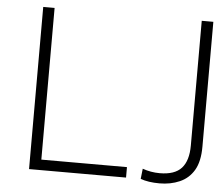

<svg xmlns="http://www.w3.org/2000/svg" viewBox="-52 -770 955 841"><g transform="rotate(5 426.0 -350.0)"><path d="M104.5 0V-713H154.5V-46H531V0ZM852.5 -713V-164Q852.5 -98.5 829.8 -60.2Q807 -22 767.2 -4.8Q727.5 12.5 679 12.5Q629 12.5 595.5 0L600.5 -45Q637 -32 676 -32Q742 -32 771.8 -65Q801.5 -98 801.5 -164.5V-713Z"/></g></svg>

Font: Heraclito ExtraLight
Style: Regular
Weight: 200
Designer: Kostas Bartsokas (font) & Cristiano Sobral (main changes)
Foundry: Kostas Bartsokas (font) & Cristiano Sobral (main changes)
Version: Version 1.00;July 8, 2020;FontCreator 13.0.0.2655 64-bit